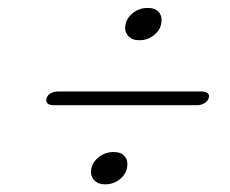

<svg xmlns="http://www.w3.org/2000/svg" viewBox="-20 -591 586 489"><path d="M334.4 -488.5Q316.1 -488.5 306.3 -499.7Q296.6 -510.9 299.3 -527.1Q302.5 -545.2 318.7 -558Q334.8 -570.8 356.8 -570.8Q375.9 -570.8 384.9 -559.6Q393.8 -548.4 390.7 -531.4Q387.9 -514.1 371.9 -501.3Q356 -488.5 334.4 -488.5ZM98.5 -341Q101 -349 109.2 -353.5Q117.5 -358 127 -358H495Q504 -358 509 -353.5Q514 -349 511.5 -341Q508.5 -332.5 500 -327.8Q491.5 -323 482.5 -323H116Q106 -323 101 -327.8Q96 -332.5 98.5 -341ZM247.4 -121.5Q229.1 -121.5 219.3 -132.7Q209.6 -143.9 212.3 -160.1Q215.5 -178.2 231.7 -191Q247.8 -203.8 269.8 -203.8Q288.9 -203.8 297.9 -192.6Q306.8 -181.4 303.7 -164.4Q300.9 -147.1 284.9 -134.3Q269 -121.5 247.4 -121.5Z"/></svg>

Font: Fraunces 9pt Light
Style: Italic
Weight: 300
Italic angle: -16°
Version: Version 1.000;[0bf87f6ff]